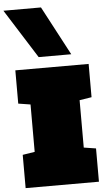

<svg xmlns="http://www.w3.org/2000/svg" viewBox="-89 -1176 673 1218"><g transform="rotate(-5 247.5 -566.5)"><path d="M23.4 0V-211.9L100.6 -224.1V-525.9L23.4 -538.1V-750H490.2V-538.1L413.1 -525.9V-224.1L490.2 -211.9V0ZM178.2 -820.8 -19 -1133.3H220.2L385.7 -820.8Z"/></g></svg>

Font: Holtwood One SC
Style: Regular
Weight: 400
Designer: Vernon Adams
Foundry: Vernon Adams
Version: Version 1.100; ttfautohint (v1.8.4.7-5d5b)